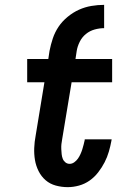

<svg xmlns="http://www.w3.org/2000/svg" viewBox="-20 -763 540 791"><path d="M184 -553Q189 -579 197.5 -604.5Q206 -630 221 -652.5Q236 -675 258.5 -693.5Q281 -712 305.5 -723Q330 -734 356.5 -738.5Q383 -743 409 -743V-647Q390 -647 370 -641.5Q350 -636 334 -623Q318 -610 308.5 -591Q299 -572 296 -553ZM259 8Q234 8 210 1.5Q186 -5 168 -20.5Q150 -36 139 -58Q128 -80 124 -104Q120 -128 121 -153.5Q122 -179 127 -205L163 -424H92V-520H179L184 -553H296L291 -520H442V-424H275L236 -189Q234 -179 233 -169Q232 -159 232.5 -148.5Q233 -138 234 -128Q235 -118 238.5 -109Q242 -100 249.5 -94Q257 -88 267 -88Q277 -88 286 -94.5Q295 -101 301 -109.5Q307 -118 311.5 -128Q316 -138 319 -147.5Q322 -157 324.5 -167Q327 -177 329 -186V-189H440L439 -183Q435 -161 428.5 -138.5Q422 -116 411 -94.5Q400 -73 384.5 -53Q369 -33 349 -19Q329 -5 305.5 1.5Q282 8 259 8Z"/></svg>

Font: Iosevka Oblique
Style: Bold
Weight: 700
Italic angle: -9°
Monospace: yes
Designer: Belleve Invis
Foundry: Belleve Invis
Version: Version 32.5.0; ttfautohint (v1.8.4)